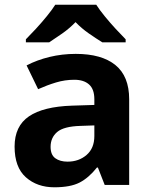

<svg xmlns="http://www.w3.org/2000/svg" viewBox="-20 -786 644 816"><path d="M302 -557Q412 -557 470.5 -509.5Q529 -462 529 -364V0H425L396 -74H392Q357 -30 318 -10Q279 10 211 10Q138 10 90 -32.5Q42 -75 42 -163Q42 -250 103 -291.5Q164 -333 286 -337L381 -340V-364Q381 -407 358.5 -427Q336 -447 296 -447Q256 -447 218 -435.5Q180 -424 142 -407L93 -508Q137 -531 190.5 -544Q244 -557 302 -557ZM323 -251Q251 -249 223 -225Q195 -201 195 -162Q195 -128 215 -113.5Q235 -99 267 -99Q315 -99 348 -127.5Q381 -156 381 -208V-253ZM389 -766Q403 -744 425.5 -716.5Q448 -689 472 -663Q496 -637 514 -619V-606H415Q389 -622 358 -643.5Q327 -665 301 -692Q275 -665 245 -644Q215 -623 189 -606H90V-619Q109 -638 132.5 -663.5Q156 -689 178.5 -716.5Q201 -744 215 -766Z"/></svg>

Font: Noto Sans Sundanese
Style: Bold
Weight: 700
Version: Version 2.003